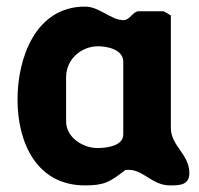

<svg xmlns="http://www.w3.org/2000/svg" viewBox="-20 -554 603 581"><path d="M473 -520H400C382 -520 373 -493 354 -493C315 -493 282 -534 237 -534C88 -534 33 -379 33 -253C33 -122 91 7 237 7C296 7 312 -3 360 -40H370C414 -40 441 7 494 7C522 7 553 7 553 -30C553 -88 497 -112 497 -167V-507C494 -509 477 -520 473 -520ZM277 -414C303 -414 353 -405 353 -367V-147C353 -110 296 -106 275 -106C232 -106 180 -137 180 -187V-320C180 -375 226 -414 277 -414Z"/></svg>

Font: Asimov Print
Style: C
Weight: 500
Designer: Google
Version: Version 2.000980: 2014